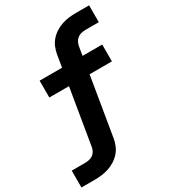

<svg xmlns="http://www.w3.org/2000/svg" viewBox="-239 -852 1062 1185"><g transform="rotate(-30 292.5 -260.0)"><path d="M-15 215V95H80Q94 95 108.5 92Q123 89 135.5 80.5Q148 72 155.5 58.5Q163 45 165 31L231 -365H91V-485H251L265 -570Q269 -595 279 -619.5Q289 -644 306.5 -664Q324 -684 347 -698.5Q370 -713 394.5 -721Q419 -729 444 -732Q469 -735 494 -735H588V-615H494Q480 -615 465.5 -612Q451 -609 438.5 -600.5Q426 -592 418.5 -578.5Q411 -565 408 -551L397 -485H537V-365H378L309 50Q305 75 295 99.5Q285 124 267.5 144Q250 164 227 178.5Q204 193 179 201Q154 209 129 212Q104 215 80 215Z"/></g></svg>

Font: Iosevka SS04 Heavy Extended
Style: Italic
Weight: 900
Width: 7
Italic angle: -9°
Monospace: yes
Designer: Belleve Invis
Foundry: Belleve Invis
Version: Version 19.0.0; ttfautohint (v1.8.4)